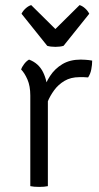

<svg xmlns="http://www.w3.org/2000/svg" viewBox="-20 -731 390 754"><path d="M342 -493Q342 -476.5 338.5 -458.5Q335 -440.5 326 -427Q318 -428 309.2 -428Q300.5 -428 292 -428Q258 -428 233.5 -413.5Q209 -399 192.8 -376.8Q176.5 -354.5 167 -331Q157.5 -307.5 153 -289L140 -305Q140 -336.5 148.8 -370Q157.5 -403.5 176.5 -432.5Q195.5 -461.5 225.2 -479.2Q255 -497 297 -497Q304.5 -497 316.2 -496.2Q328 -495.5 342 -493ZM63 -458Q66 -468 74.8 -479.5Q83.5 -491 94 -497Q131.5 -483 149 -447.8Q166.5 -412.5 168 -363V0Q154.5 3 134 3Q112.5 3 99 0V-356Q99 -393 87.8 -418.8Q76.5 -444.5 63 -458ZM165.5 -551 64.5 -677Q70.5 -689 81.2 -698.5Q92 -708 102.5 -711L197.5 -617L292.5 -711Q303 -708 313.8 -698.5Q324.5 -689 330.5 -677L229.5 -551Q216 -547 197.5 -547Q179 -547 165.5 -551Z"/></svg>

Font: Signika Negative Light
Style: Regular
Weight: 300
Designer: Anna Giedry
Foundry: Anna Giedry
Version: Version 2.001